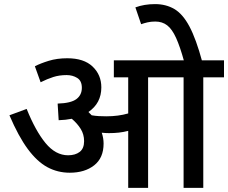

<svg xmlns="http://www.w3.org/2000/svg" viewBox="-20 -916 1112 936"><path d="M485 -216Q485 -146 439 -110Q393 -74 320 -74Q261 -74 211 -101Q161 -128 115.5 -189.5Q70 -251 26 -354L110 -385Q153 -278 202 -218.5Q251 -159 312 -159Q347 -159 368.5 -175.5Q390 -192 390 -228Q390 -261 373.5 -287.5Q357 -314 330 -337Q300 -331 266 -330L261 -411Q326 -413 352.5 -433Q379 -453 379 -488Q379 -522 356.5 -536Q334 -550 305 -550Q269 -550 239.5 -540.5Q210 -531 178 -515L150 -593Q177 -607 217.5 -619.5Q258 -632 308 -632Q389 -632 431.5 -591.5Q474 -551 474 -490Q474 -413 411 -370Q419 -362 427 -354Q444 -351 461.5 -350Q479 -349 498 -349Q557 -349 605 -363V-539H535V-622H1072V-539H971V0H875V-539H702V0H605V-278Q582 -272 559 -269.5Q536 -267 511 -267Q496 -267 476 -269Q485 -243 485 -216ZM878 -615Q858 -688 838.5 -731Q819 -774 795 -792.5Q771 -811 737 -811Q716 -811 699 -807Q682 -803 668 -798L640 -880Q683 -896 736 -896Q789 -896 830 -872Q871 -848 903.5 -787Q936 -726 966 -615Z"/></svg>

Font: Noto Sans Medium
Style: Regular
Weight: 500
Designer: Monotype Design Team
Foundry: Monotype Imaging Inc.
Version: Version 2.007